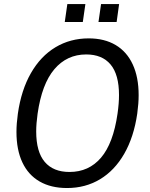

<svg xmlns="http://www.w3.org/2000/svg" viewBox="-20 -938 754 968"><path d="M63 -273Q63 -314 70 -364.5Q87 -484 136 -569.5Q185 -655 259.8 -699.8Q334.5 -744.5 427 -744.5Q506.5 -744.5 563 -711Q619.5 -677.5 649.2 -613.2Q679 -549 679 -458Q679 -417 672 -365.5Q655 -247.5 606.5 -163Q558 -78.5 484.2 -34.2Q410.5 10 318 10Q237 10 179.8 -23Q122.5 -56 92.8 -119.2Q63 -182.5 63 -273ZM162.5 -275.5Q162.5 -172.5 205.5 -121.8Q248.5 -71 330.5 -71Q428 -71 489.5 -143.2Q551 -215.5 572.5 -364.5Q580 -416.5 580 -458.5Q580 -562 537.5 -612.8Q495 -663.5 414.5 -663.5Q317.5 -663.5 254.2 -589.2Q191 -515 169.5 -364.5Q162.5 -314 162.5 -275.5ZM489.5 -917.5H580.5L568 -827H476.5ZM319.5 -917.5H410.5L397.5 -827H306.5Z"/></svg>

Font: 1883 Sans
Style: Italic
Weight: 400
Italic angle: -8°
Designer: 1883 Sans project is a fork of Public Sans.
Version: Version 1.009